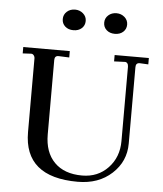

<svg xmlns="http://www.w3.org/2000/svg" viewBox="-55 -842 762 900"><g transform="rotate(5 325.5 -391.5)"><path d="M344 10Q92 10 92 -202V-548Q92 -557 86.5 -563.5Q81 -570 73 -569L35 -567V-597H254V-567L205 -569H203Q185 -569 185 -549V-199Q185 -115 231.5 -68Q278 -21 362 -21Q436 -21 484 -71.5Q532 -122 532 -198V-548Q532 -558 527 -564Q522 -570 514 -569L465 -567V-597H626V-567L587 -569H585Q567 -569 567 -549V-189Q567 -105 504.5 -47.5Q442 10 344 10ZM457 -793Q479 -793 495 -779Q511 -765 511 -744Q511 -723 496 -709.5Q481 -696 457 -696Q433 -696 418 -709.5Q403 -723 403 -744Q403 -765 418.5 -779Q434 -793 457 -793ZM262 -793Q284 -793 300 -779Q316 -765 316 -744Q316 -723 301 -709.5Q286 -696 262 -696Q238 -696 223 -709.5Q208 -723 208 -744Q208 -765 223.5 -779Q239 -793 262 -793Z"/></g></svg>

Font: UnnaRegular
Style: Regular
Weight: 400
Designer: Jorge de Buen Unna
Foundry: Omnibus-Type
Version: Version 2.008;hotconv 1.0.109;makeotfexe 2.5.65596